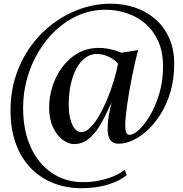

<svg xmlns="http://www.w3.org/2000/svg" viewBox="-20 -744 964 1014"><path d="M35.5 -160Q35.5 -259 64 -345Q92.5 -431 143.2 -500.8Q194 -570.5 261 -620.5Q328 -670.5 405.8 -697.5Q483.5 -724.5 565.5 -724.5Q632.5 -724.5 693 -704Q753.5 -683.5 800 -643.2Q846.5 -603 873.2 -543.8Q900 -484.5 900 -407.5Q900 -328 881 -262Q862 -196 830.5 -144.8Q799 -93.5 760.8 -57.8Q722.5 -22 682.5 -3.5Q642.5 15 607.5 15Q586 15 573.2 6Q560.5 -3 554.5 -20.5Q548.5 -38 548.5 -62Q548.5 -75.5 549.5 -92.5Q550.5 -109.5 555 -136Q559.5 -162.5 569.5 -203.5Q550.5 -161.5 530.2 -121.8Q510 -82 486.8 -50.8Q463.5 -19.5 435 -1.2Q406.5 17 371.5 17Q342.5 17 312 -5Q281.5 -27 260.5 -70.5Q239.5 -114 239.5 -178Q239.5 -233 257.2 -288.2Q275 -343.5 309 -389.5Q343 -435.5 391.5 -463.2Q440 -491 501.5 -491Q521 -491 541.8 -488Q562.5 -485 582.8 -479.2Q603 -473.5 620.5 -465.5L710 -479.5Q702.5 -454 694 -417.5Q685.5 -381 677.5 -340.5Q669.5 -300 662.5 -260Q655.5 -220 651 -187.5Q646.5 -155 643.8 -126.5Q641 -98 641.5 -77.5Q641.5 -57 646.5 -44.5Q651.5 -32 665.5 -32Q685 -32 714.5 -59Q744 -86 772.8 -134.8Q801.5 -183.5 821.2 -249.5Q841 -315.5 841 -393.5Q841 -470 815.5 -526.5Q790 -583 746.8 -619.8Q703.5 -656.5 649.2 -674.5Q595 -692.5 537.5 -692.5Q463.5 -692.5 398 -665Q332.5 -637.5 278.2 -587.8Q224 -538 184.5 -472.5Q145 -407 123.5 -331Q102 -255 102 -174Q102 -55 142.2 33Q182.5 121 254.2 169.5Q326 218 419.5 218Q462.5 218 504.2 209.5Q546 201 581 186.2Q616 171.5 639 152.5L649 181.5Q610.5 212.5 548.5 231.2Q486.5 250 411.5 250Q330 250 261.2 222.8Q192.5 195.5 142 143.2Q91.5 91 63.5 14.5Q35.5 -62 35.5 -160ZM343 -193.5Q343 -146.5 351.8 -113.5Q360.5 -80.5 375.5 -63.2Q390.5 -46 409 -46Q431.5 -46 455 -68.5Q478.5 -91 501 -128.8Q523.5 -166.5 543.5 -213.8Q563.5 -261 579 -311Q594.5 -361 603.5 -407.5Q588.5 -424.5 569.8 -436Q551 -447.5 531 -453.2Q511 -459 490.5 -459Q458 -459 430.8 -439Q403.5 -419 384 -383Q364.5 -347 353.8 -298.5Q343 -250 343 -193.5Z"/></svg>

Font: Merriweather 120pt Medium
Style: Italic
Weight: 500
Italic angle: -7.8°
Version: Version 2.101